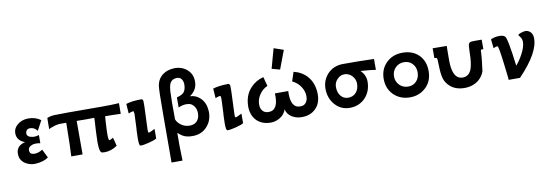

<svg xmlns="http://www.w3.org/2000/svg" viewBox="-60 -1065 4893 1704"><g transform="rotate(-10 2386.5 -213.0)"><path d="M263 -104 301 -27Q259 4 184 9Q136 11 96 -13Q49 -42 45 -92Q37 -175 125 -196Q53 -222 53 -289Q53 -334 92 -365Q132 -398 189 -398Q255 -398 301 -363L254 -275Q228 -310 190 -310Q163 -310 154 -290Q149 -278 149 -271Q149 -236 202 -230Q226 -227 257 -237V-163Q213 -171 187 -163Q143 -149 147 -113Q150 -80 190 -80Q228 -80 263 -104Z M1006 -392 1005 -296Q934 -299 865 -299Q861 -260 857 -170Q854 -83 866 -83Q875 -83 900 -99Q905 -88 920 -23Q865 15 806 15Q798 15 782 13Q758 8 758 -85Q758 -109 761 -172Q761 -185 762.5 -204Q764 -223 765.5 -251.5Q767 -280 768 -302Q687 -300 609 -302V0H507Q512 -63 515 -302H456Q433 -300 414 -295Q366 -281 356 -271V-324Q357 -340 357 -373L359 -374Q362 -375 367.5 -377Q373 -379 380.5 -381Q388 -383 398 -384.5Q408 -386 418 -387Q460 -390 858 -388Q941 -388 1006 -392Z M1277 -112V-26Q1262 -14 1206 0Q1152 14 1128 12Q1116 10 1116 -52Q1116 -64 1118 -122Q1119 -131 1120 -147Q1121 -163 1121 -172Q1121 -188 1123 -219Q1125 -250 1125 -265Q1125 -283 1123 -291Q1121 -299 1120.5 -299Q1120 -299 1115 -299Q1109 -299 1092.5 -293.5Q1076 -288 1075 -287L1069 -374Q1120 -390 1194 -391Q1220 -396 1223 -373Q1225 -338 1220 -244Q1215 -126 1215 -117Q1215 -90 1218 -89Q1227 -85 1277 -112Z M1778 -189Q1783 -107 1735 -51Q1685 9 1600 9Q1561 9 1532.5 -1Q1504 -11 1470 -43Q1468 77 1473 208H1374Q1375 195 1375 -210Q1375 -453 1382 -487Q1394 -548 1441 -581Q1482 -610 1543 -612Q1613 -613 1661 -569Q1707 -526 1704 -457Q1701 -386 1637 -343Q1692 -341 1731 -302Q1773 -260 1778 -189ZM1681 -184Q1681 -220 1661.5 -246.5Q1642 -273 1615 -277Q1601 -279 1593 -279Q1558 -279 1521 -262V-353Q1565 -364 1583 -382Q1604 -403 1606 -450Q1607 -484 1591 -504.5Q1575 -525 1546 -523Q1503 -520 1487 -486Q1476 -461 1473 -413Q1469 -341 1471 -164Q1481 -137 1507 -116Q1539 -90 1579 -87Q1627 -83 1654 -109.5Q1681 -136 1681 -184Z M2060 -112V-26Q2045 -14 1989 0Q1935 14 1911 12Q1899 10 1899 -52Q1899 -64 1901 -122Q1902 -131 1903 -147Q1904 -163 1904 -172Q1904 -188 1906 -219Q1908 -250 1908 -265Q1908 -283 1906 -291Q1904 -299 1903.5 -299Q1903 -299 1898 -299Q1892 -299 1875.5 -293.5Q1859 -288 1858 -287L1852 -374Q1903 -390 1977 -391Q2003 -396 2006 -373Q2008 -338 2003 -244Q1998 -126 1998 -117Q1998 -90 2001 -89Q2010 -85 2060 -112Z M2442 -634 2529 -604 2466 -437 2393 -457ZM2756 -192Q2757 -182 2757 -164Q2757 -82 2709 -35Q2661 12 2584 12Q2538 12 2500 -9Q2454 -35 2444 -82Q2429 -37 2386 -11Q2346 12 2304 12Q2228 12 2180 -33Q2130 -83 2130 -166Q2130 -174 2132 -194Q2140 -274 2191 -328Q2239 -380 2308 -397Q2320 -349 2330 -314Q2285 -295 2256 -251Q2230 -212 2229 -170Q2227 -131 2245 -109Q2265 -83 2302 -84Q2392 -84 2384 -237H2504Q2496 -84 2586 -84Q2619 -83 2637.5 -106Q2656 -129 2655 -166Q2655 -208 2629 -249Q2600 -293 2553 -315Q2562 -342 2571 -370L2580 -397Q2655 -379 2701.5 -325.5Q2748 -272 2756 -192Z M3303 -385V-287Q3267 -294 3167 -301Q3212 -256 3212 -199Q3212 -109 3156 -51Q3100 5 3018 5Q2935 5 2882 -58Q2833 -116 2833 -200Q2833 -272 2881 -328Q2935 -387 3019 -389Q3170 -390 3303 -385ZM3117 -197Q3117 -236 3088 -267Q3059 -297 3020 -297Q2983 -297 2955 -267Q2927 -239 2927 -198Q2927 -149 2952.5 -117.5Q2978 -86 3019 -86Q3062 -86 3089.5 -116Q3117 -146 3117 -197Z M3762 -196Q3762 -105 3704 -50Q3645 6 3561 6Q3470 6 3411 -54Q3356 -111 3357 -198Q3358 -284 3414 -339Q3471 -396 3561 -396Q3652 -396 3707 -341Q3762 -286 3762 -196ZM3664 -201Q3664 -249 3634.5 -280Q3605 -311 3560 -311Q3513 -311 3482 -279.5Q3451 -248 3451 -201Q3450 -157 3482 -123Q3514 -91 3560 -91Q3605 -91 3634 -121Q3663 -151 3664 -201Z M4274 -388V-302Q4252 -305 4250 -296Q4248 -223 4232 -111Q4218 -68 4181 -36Q4128 8 4051 8Q3972 8 3923 -35Q3885 -69 3873 -111Q3861 -154 3860 -226Q3858 -293 3855 -296Q3853 -296 3832 -301V-388L3959 -387L3958 -348Q3955 -229 3962 -191Q3978 -86 4050 -86Q4103 -86 4127 -138Q4143 -175 4148 -250Q4148 -266 4149.5 -300Q4151 -334 4152 -351Q4155 -380 4172 -385Q4188 -390 4274 -388Z M4734 -324Q4740 -193 4550 5H4448Q4449 5 4445 -31Q4441 -67 4431 -148Q4412 -302 4403 -305Q4392 -309 4365 -295L4356 -376Q4388 -393 4436 -393Q4469 -393 4484 -378Q4505 -357 4536 -107Q4570 -147 4596 -195Q4631 -260 4631 -304Q4631 -331 4618 -348Q4616 -352 4610.5 -359Q4605 -366 4602 -369Q4600 -378 4627 -387Q4654 -397 4676 -396Q4731 -384 4734 -324Z"/></g></svg>

Font: GFS Neohellenic Rg
Style: Bold
Weight: 700
Designer: Designed by Takis Katsoulidis and George D. Matthiopoulos.
Foundry: Designed by Takis Katsoulidis and George D. Matthiopoulos.
Version: Version 1.0